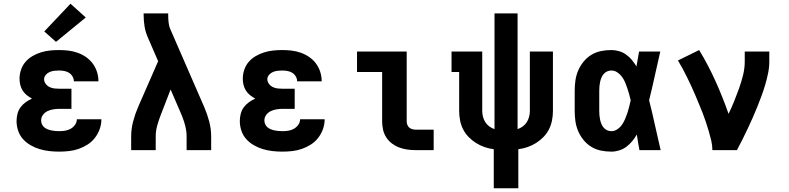

<svg xmlns="http://www.w3.org/2000/svg" viewBox="-20 -807 4240 1032"><path d="M298 8Q271 8 244.5 5Q218 2 193 -5.5Q168 -13 144.5 -26.5Q121 -40 103.5 -59.5Q86 -79 77.5 -104.5Q69 -130 69 -157Q69 -176 74 -195.5Q79 -215 90.5 -230.5Q102 -246 118 -257.5Q134 -269 152 -277Q137 -285 124 -295.5Q111 -306 102 -320Q93 -334 89 -350.5Q85 -367 85 -384Q85 -408 93 -432Q101 -456 117 -474.5Q133 -493 154.5 -505.5Q176 -518 200 -525.5Q224 -533 248.5 -535.5Q273 -538 297 -538Q323 -538 348 -535Q373 -532 397 -523.5Q421 -515 442 -500.5Q463 -486 478 -466Q493 -446 501 -421.5Q509 -397 509 -372Q509 -371 509 -371Q509 -371 509 -370H377Q377 -370 377 -370Q377 -370 377 -371Q377 -384 369.5 -396.5Q362 -409 350.5 -416Q339 -423 325 -425.5Q311 -428 297 -428Q284 -428 271.5 -426.5Q259 -425 247 -420Q235 -415 226 -404.5Q217 -394 217 -381Q217 -368 225.5 -356.5Q234 -345 246.5 -339Q259 -333 272.5 -331.5Q286 -330 300 -330H364V-222H300Q284 -222 267.5 -219.5Q251 -217 236 -210Q221 -203 211 -189.5Q201 -176 201 -159Q201 -149 205.5 -139Q210 -129 218 -122.5Q226 -116 236 -112Q246 -108 256 -106Q266 -104 276.5 -103Q287 -102 298 -102Q314 -102 330 -104.5Q346 -107 360 -115Q374 -123 383.5 -136.5Q393 -150 393 -166H525Q525 -139 516 -113.5Q507 -88 490.5 -66.5Q474 -45 451.5 -30.5Q429 -16 403.5 -7Q378 2 351 5Q324 8 298 8ZM281 -582 218 -638 359 -787 441 -713Z M685 0V-74Q685 -114 695.5 -154Q706 -194 722 -231L830 -478L775 -605Q762 -634 757 -665Q752 -696 752 -728V-735H884V-728Q884 -708 886 -687.5Q888 -667 896 -649L1078 -231Q1094 -194 1104.5 -154Q1115 -114 1115 -74V0H983V-74Q983 -101 976.5 -127.5Q970 -154 960 -179Q959 -181 958.5 -183Q958 -185 957 -187L897 -326L844 -189Q833 -161 825 -132Q817 -103 817 -74V0Z M1498 8Q1471 8 1444.5 5Q1418 2 1393 -5.5Q1368 -13 1344.5 -26.5Q1321 -40 1303.5 -59.5Q1286 -79 1277.5 -104.5Q1269 -130 1269 -157Q1269 -176 1274 -195.5Q1279 -215 1290.5 -230.5Q1302 -246 1318 -257.5Q1334 -269 1352 -277Q1337 -285 1324 -295.5Q1311 -306 1302 -320Q1293 -334 1289 -350.5Q1285 -367 1285 -384Q1285 -408 1293 -432Q1301 -456 1317 -474.5Q1333 -493 1354.5 -505.5Q1376 -518 1400 -525.5Q1424 -533 1448.5 -535.5Q1473 -538 1497 -538Q1523 -538 1548 -535Q1573 -532 1597 -523.5Q1621 -515 1642 -500.5Q1663 -486 1678 -466Q1693 -446 1701 -421.5Q1709 -397 1709 -372Q1709 -371 1709 -371Q1709 -371 1709 -370H1577Q1577 -370 1577 -370Q1577 -370 1577 -371Q1577 -384 1569.5 -396.5Q1562 -409 1550.5 -416Q1539 -423 1525 -425.5Q1511 -428 1497 -428Q1484 -428 1471.5 -426.5Q1459 -425 1447 -420Q1435 -415 1426 -404.5Q1417 -394 1417 -381Q1417 -368 1425.5 -356.5Q1434 -345 1446.5 -339Q1459 -333 1472.5 -331.5Q1486 -330 1500 -330H1564V-222H1500Q1484 -222 1467.5 -219.5Q1451 -217 1436 -210Q1421 -203 1411 -189.5Q1401 -176 1401 -159Q1401 -149 1405.5 -139Q1410 -129 1418 -122.5Q1426 -116 1436 -112Q1446 -108 1456 -106Q1466 -104 1476.5 -103Q1487 -102 1498 -102Q1514 -102 1530 -104.5Q1546 -107 1560 -115Q1574 -123 1583.5 -136.5Q1593 -150 1593 -166H1725Q1725 -139 1716 -113.5Q1707 -88 1690.5 -66.5Q1674 -45 1651.5 -30.5Q1629 -16 1603.5 -7Q1578 2 1551 5Q1524 8 1498 8Z M2215 0Q2193 0 2170.5 -3Q2148 -6 2126.5 -14Q2105 -22 2087 -35.5Q2069 -49 2056.5 -68Q2044 -87 2039 -109.5Q2034 -132 2034 -155V-420H1899V-530H2166V-155Q2166 -145 2169.5 -136Q2173 -127 2180 -121Q2187 -115 2196.5 -112.5Q2206 -110 2215 -110H2311V0Z M2634 205V-5Q2609 -8 2584.5 -16.5Q2560 -25 2538.5 -38.5Q2517 -52 2499 -70.5Q2481 -89 2469.5 -111.5Q2458 -134 2453 -159.5Q2448 -185 2448 -210V-420H2407V-530H2572V-210Q2572 -195 2576 -179.5Q2580 -164 2588.5 -150.5Q2597 -137 2610 -127.5Q2623 -118 2638 -113V-735H2762V-113Q2777 -118 2790 -127.5Q2803 -137 2811.5 -150.5Q2820 -164 2824 -179.5Q2828 -195 2828 -210V-530H2952V-210Q2952 -185 2947 -159.5Q2942 -134 2930.5 -111.5Q2919 -89 2901 -70.5Q2883 -52 2861.5 -38.5Q2840 -25 2815.5 -16.5Q2791 -8 2766 -5V205Z M3266 8Q3238 8 3210.5 2.5Q3183 -3 3159 -17.5Q3135 -32 3117 -54Q3099 -76 3088 -101.5Q3077 -127 3073 -154.5Q3069 -182 3069 -210V-320Q3069 -348 3073 -375.5Q3077 -403 3088 -428.5Q3099 -454 3117 -476Q3135 -498 3159 -512.5Q3183 -527 3210.5 -532.5Q3238 -538 3266 -538Q3287 -538 3307.5 -532Q3328 -526 3345.5 -513.5Q3363 -501 3376.5 -484.5Q3390 -468 3401 -450Q3405 -470 3408 -490Q3411 -510 3415 -530H3529Q3514 -465 3499.5 -399Q3485 -333 3469 -268Q3486 -201 3500.5 -134Q3515 -67 3531 0H3417Q3413 -21 3409.5 -42Q3406 -63 3403 -84Q3392 -65 3378 -48Q3364 -31 3346.5 -18Q3329 -5 3308 1.5Q3287 8 3266 8ZM3266 -102Q3283 -102 3298 -112Q3313 -122 3323 -136.5Q3333 -151 3340 -167.5Q3347 -184 3352.5 -200.5Q3358 -217 3362 -234Q3366 -251 3370 -268Q3366 -285 3361.5 -301.5Q3357 -318 3351.5 -334Q3346 -350 3339.5 -365.5Q3333 -381 3322.5 -395Q3312 -409 3297.5 -418.5Q3283 -428 3266 -428Q3254 -428 3243 -423Q3232 -418 3224.5 -409Q3217 -400 3212.5 -389Q3208 -378 3205.5 -366.5Q3203 -355 3202 -343.5Q3201 -332 3201 -320V-210Q3201 -198 3202 -186.5Q3203 -175 3205.5 -163.5Q3208 -152 3212.5 -141Q3217 -130 3224.5 -121Q3232 -112 3243 -107Q3254 -102 3266 -102Z M3809 0Q3809 -26 3803 -51.5Q3797 -77 3789.5 -102Q3782 -127 3774 -151.5Q3766 -176 3756.5 -200Q3747 -224 3737 -248Q3727 -272 3717 -296Q3707 -320 3696 -343.5Q3685 -367 3673.5 -390.5Q3662 -414 3650 -436.5Q3638 -459 3624 -482L3738 -538Q3787 -457 3826 -370.5Q3865 -284 3896 -195Q3912 -228 3926 -262.5Q3940 -297 3952.5 -332Q3965 -367 3974 -403.5Q3983 -440 3983 -477V-530H4115V-477Q4115 -445 4108.5 -413.5Q4102 -382 4093 -351.5Q4084 -321 4073 -291Q4062 -261 4050 -231.5Q4038 -202 4025 -172.5Q4012 -143 3998.5 -114.5Q3985 -86 3970.5 -57Q3956 -28 3941 0Z"/></svg>

Font: Iosevka Curly Slab XBdEx
Style: Regular
Weight: 800
Width: 7
Monospace: yes
Designer: Belleve Invis
Foundry: Belleve Invis
Version: Version 11.0.0; ttfautohint (v1.8.3)